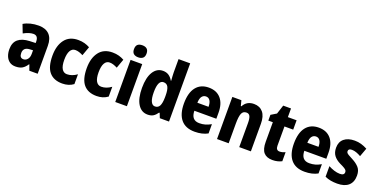

<svg xmlns="http://www.w3.org/2000/svg" viewBox="-20 -1557 4641 2356"><g transform="rotate(20 2300.5 -379.0)"><path d="M274 -560Q363 -560 412 -510.5Q461 -461 461 -363V0H352L326 -73H322Q294 -30 260.5 -10Q227 10 172 10Q125 10 93.5 -13.5Q62 -37 46.5 -76.5Q31 -116 31 -165Q31 -252 82.5 -295.5Q134 -339 232 -343L309 -346V-364Q309 -442 246 -442Q193 -442 119 -402L77 -511Q117 -535 167 -547.5Q217 -560 274 -560ZM270 -249Q225 -247 204.5 -227Q184 -207 184 -171Q184 -107 234 -107Q266 -107 287.5 -133Q309 -159 309 -203V-251Z M783 10Q671 10 613 -58.5Q555 -127 555 -272Q555 -403 614.5 -481.5Q674 -560 789 -560Q835 -560 872.5 -549.5Q910 -539 942 -521L899 -402Q872 -416 847 -424Q822 -432 797 -432Q755 -432 732 -391.5Q709 -351 709 -273Q709 -194 732.5 -155.5Q756 -117 799 -117Q865 -117 928 -163V-35Q868 10 783 10Z M1231 10Q1119 10 1061 -58.5Q1003 -127 1003 -272Q1003 -403 1062.5 -481.5Q1122 -560 1237 -560Q1283 -560 1320.5 -549.5Q1358 -539 1390 -521L1347 -402Q1320 -416 1295 -424Q1270 -432 1245 -432Q1203 -432 1180 -391.5Q1157 -351 1157 -273Q1157 -194 1180.5 -155.5Q1204 -117 1247 -117Q1313 -117 1376 -163V-35Q1316 10 1231 10Z M1550 -768Q1589 -768 1610.5 -749Q1632 -730 1632 -689Q1632 -648 1610 -629.5Q1588 -611 1550 -611Q1512 -611 1490 -629.5Q1468 -648 1468 -689Q1468 -731 1489 -749.5Q1510 -768 1550 -768ZM1626 -550V0H1474V-550Z M1898 10Q1816 10 1769.5 -65Q1723 -140 1723 -275Q1723 -411 1769.5 -485.5Q1816 -560 1896 -560Q1940 -560 1971.5 -539Q2003 -518 2025 -479H2030Q2028 -509 2026 -536Q2024 -563 2024 -584V-760H2176V0H2056L2032 -61H2024Q2000 -26 1971.5 -8Q1943 10 1898 10ZM1949 -115Q1990 -115 2008.5 -150Q2027 -185 2028 -260V-286Q2028 -360 2010 -395.5Q1992 -431 1949 -431Q1877 -431 1877 -276Q1877 -194 1896 -154.5Q1915 -115 1949 -115Z M2495 -559Q2597 -559 2653.5 -493.5Q2710 -428 2710 -309V-231H2423Q2425 -108 2531 -108Q2572 -108 2607.5 -118Q2643 -128 2682 -150V-29Q2612 10 2512 10Q2393 10 2332.5 -62.5Q2272 -135 2272 -272Q2272 -412 2330 -485.5Q2388 -559 2495 -559ZM2499 -445Q2467 -445 2446.5 -419.5Q2426 -394 2424 -336H2570Q2570 -388 2551.5 -416.5Q2533 -445 2499 -445Z M3084 -560Q3159 -560 3202 -509.5Q3245 -459 3245 -360V0H3093V-315Q3093 -371 3080 -400Q3067 -429 3033 -429Q2988 -429 2971.5 -388.5Q2955 -348 2955 -256V0H2803V-550H2921L2939 -480H2947Q2989 -560 3084 -560Z M3575 -118Q3593 -118 3611 -122.5Q3629 -127 3649 -136V-18Q3624 -5 3594 2.5Q3564 10 3528 10Q3452 10 3414 -33Q3376 -76 3376 -173V-428H3317V-503L3388 -546L3426 -663H3528V-550H3642V-428H3528V-177Q3528 -118 3575 -118Z M3931 -559Q4033 -559 4089.5 -493.5Q4146 -428 4146 -309V-231H3859Q3861 -108 3967 -108Q4008 -108 4043.5 -118Q4079 -128 4118 -150V-29Q4048 10 3948 10Q3829 10 3768.5 -62.5Q3708 -135 3708 -272Q3708 -412 3766 -485.5Q3824 -559 3931 -559ZM3935 -445Q3903 -445 3882.5 -419.5Q3862 -394 3860 -336H4006Q4006 -388 3987.5 -416.5Q3969 -445 3935 -445Z M4571 -165Q4571 -80 4520.5 -35Q4470 10 4374 10Q4329 10 4289.5 3Q4250 -4 4213 -21V-159Q4247 -140 4287.5 -127Q4328 -114 4364 -114Q4421 -114 4421 -155Q4421 -167 4415 -177.5Q4409 -188 4389 -200.5Q4369 -213 4328 -232Q4271 -260 4241.5 -299.5Q4212 -339 4212 -401Q4212 -477 4262 -518.5Q4312 -560 4400 -560Q4444 -560 4484 -548.5Q4524 -537 4565 -515L4524 -403Q4495 -420 4464.5 -431Q4434 -442 4405 -442Q4359 -442 4359 -409Q4359 -397 4365 -388Q4371 -379 4390 -367.5Q4409 -356 4448 -336Q4504 -307 4537.5 -269Q4571 -231 4571 -165Z"/></g></svg>

Font: Noto Sans Armenian Condensed ExtraBold
Style: Regular
Weight: 800
Width: 3
Designer: Monotype Design Team
Foundry: Monotype Imaging Inc.
Version: Version 2.008; ttfautohint (v1.8.4.7-5d5b)